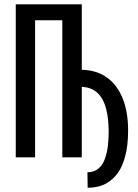

<svg xmlns="http://www.w3.org/2000/svg" viewBox="-20 -731 640 892"><path d="M359.9 -406.7V-710.9H53.2V0H143.1V-636.7H269.5V0H359.9V-327.1H361.3Q379.9 -326.7 397 -320.8Q414.1 -314.9 427.2 -304.2Q443.4 -291.5 455.1 -270.8Q466.8 -250 473.6 -223.1Q479 -202.1 481.7 -177.5Q484.4 -152.8 484.9 -125Q484.9 -97.2 482.9 -71.5Q481 -45.9 476.6 -24.9Q470.7 1.5 461.4 20.8Q452.1 40 437.5 51.8Q427.7 60.5 414.8 64.9Q401.9 69.3 386.2 69.3L387.2 141.1Q413.6 141.1 436.5 135.5Q459.5 129.9 478.5 118.2Q508.3 100.1 528.8 70.6Q549.3 41 560.1 0Q567.9 -26.4 571.5 -57.9Q575.2 -89.4 575.2 -125Q575.2 -166 569.3 -202.4Q563.5 -238.8 551.8 -269Q539.6 -300.8 521.5 -326.2Q503.4 -351.6 479 -369.1Q455.1 -387.2 424.8 -396.7Q394.5 -406.2 360.8 -406.7Z"/></svg>

Font: RobotoMono Nerd Font
Style: Regular
Weight: 400
Monospace: yes
Designer: Google
Version: Version 3.000;Nerd Fonts 3.2.1